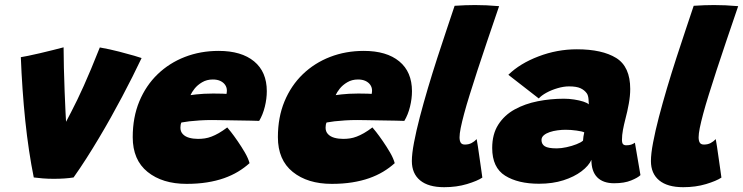

<svg xmlns="http://www.w3.org/2000/svg" viewBox="-20 -738 3015 779"><path d="M385 -545.5Q427 -538 463.5 -528.5Q500 -519 524.8 -511.8Q549.5 -504.5 554.5 -502.5Q537 -465.5 517 -425.8Q497 -386 475 -344.5Q453 -303 429.5 -261Q406 -219 381.2 -177.5Q356.5 -136 330.8 -95.8Q305 -55.5 278.5 -18Q244 -12.5 198 -12.5Q175 -12.5 153.5 -14.2Q132 -16 117 -18Q106.5 -69.5 97.8 -127.8Q89 -186 82.5 -248.8Q76 -311.5 71.5 -376.5Q67 -441.5 64.5 -506Q72.5 -507 94 -511.5Q115.5 -516 142.5 -522.2Q169.5 -528.5 195.2 -535Q221 -541.5 238 -546Q238 -510.5 239.2 -462.8Q240.5 -415 242.2 -367.5Q244 -320 245.8 -283.8Q247.5 -247.5 248.5 -234.5L241.5 -231.5Q255.5 -258 268.2 -282.5Q281 -307 293.5 -333Q306 -359 319.8 -389.5Q333.5 -420 349.5 -458.2Q365.5 -496.5 385 -545.5Z M992.5 -76Q971.5 -57 945.8 -41.5Q920 -26 888.8 -15Q857.5 -4 819.8 2Q782 8 737 8Q639 8 578.8 -40.5Q518.5 -89 518.5 -181.5Q518.5 -262 545.2 -326.5Q572 -391 619.5 -436.8Q667 -482.5 730.2 -507Q793.5 -531.5 867 -531.5Q959.5 -531.5 1011 -489Q1062.5 -446.5 1062.5 -368Q1062.5 -337.5 1054.5 -305Q1046.5 -272.5 1031.5 -247.5Q1023.5 -248 996.5 -248.5Q969.5 -249 936.2 -249.5Q903 -250 875.8 -250.5Q848.5 -251 840 -251Q814.5 -251 790.8 -249.5Q767 -248 748 -245.8Q729 -243.5 716 -241Q712 -233 712 -220Q712 -204 721.8 -193.8Q731.5 -183.5 747.8 -179Q764 -174.5 783.5 -174.5Q797.5 -174.5 811 -176.5Q824.5 -178.5 838.2 -183.8Q852 -189 867.8 -198Q883.5 -207 902 -221Q904.5 -218.5 916.8 -203Q929 -187.5 944.5 -165Q960 -142.5 973.8 -118.8Q987.5 -95 992.5 -76ZM753 -352Q763 -353.5 776.5 -355Q790 -356.5 807 -357.5Q824 -358.5 844.5 -358.5Q856 -358.5 867 -358.2Q878 -358 886.5 -357.8Q895 -357.5 899 -357Q900 -361 900.2 -364.8Q900.5 -368.5 900.5 -372Q900 -384.5 893 -394.2Q886 -404 873.5 -409.8Q861 -415.5 843.5 -415.5Q819 -415.5 800 -404.2Q781 -393 769.2 -378Q757.5 -363 753 -352Z M1581.5 -76Q1560.5 -57 1534.8 -41.5Q1509 -26 1477.8 -15Q1446.5 -4 1408.8 2Q1371 8 1326 8Q1228 8 1167.8 -40.5Q1107.5 -89 1107.5 -181.5Q1107.5 -262 1134.2 -326.5Q1161 -391 1208.5 -436.8Q1256 -482.5 1319.2 -507Q1382.5 -531.5 1456 -531.5Q1548.5 -531.5 1600 -489Q1651.5 -446.5 1651.5 -368Q1651.5 -337.5 1643.5 -305Q1635.5 -272.5 1620.5 -247.5Q1612.5 -248 1585.5 -248.5Q1558.5 -249 1525.2 -249.5Q1492 -250 1464.8 -250.5Q1437.5 -251 1429 -251Q1403.5 -251 1379.8 -249.5Q1356 -248 1337 -245.8Q1318 -243.5 1305 -241Q1301 -233 1301 -220Q1301 -204 1310.8 -193.8Q1320.5 -183.5 1336.8 -179Q1353 -174.5 1372.5 -174.5Q1386.5 -174.5 1400 -176.5Q1413.5 -178.5 1427.2 -183.8Q1441 -189 1456.8 -198Q1472.5 -207 1491 -221Q1493.5 -218.5 1505.8 -203Q1518 -187.5 1533.5 -165Q1549 -142.5 1562.8 -118.8Q1576.5 -95 1581.5 -76ZM1342 -352Q1352 -353.5 1365.5 -355Q1379 -356.5 1396 -357.5Q1413 -358.5 1433.5 -358.5Q1445 -358.5 1456 -358.2Q1467 -358 1475.5 -357.8Q1484 -357.5 1488 -357Q1489 -361 1489.2 -364.8Q1489.5 -368.5 1489.5 -372Q1489 -384.5 1482 -394.2Q1475 -404 1462.5 -409.8Q1450 -415.5 1432.5 -415.5Q1408 -415.5 1389 -404.2Q1370 -393 1358.2 -378Q1346.5 -363 1342 -352Z M1937 -17.5Q1917 -4 1874.8 8.8Q1832.5 21.5 1782 21.5Q1718 21.5 1684.5 -6.2Q1651 -34 1651 -84.5Q1651 -114 1659.8 -160Q1668.5 -206 1683.2 -262.5Q1698 -319 1716.2 -380.5Q1734.5 -442 1754.2 -502.8Q1774 -563.5 1792.2 -618Q1810.5 -672.5 1824.5 -714.5Q1869.5 -717.5 1907 -717.5Q1930.5 -717.5 1953.5 -716.5Q1976.5 -715.5 2005 -713Q1979 -637 1957 -572Q1935 -507 1917.2 -452.5Q1899.5 -398 1885.8 -354Q1872 -310 1863 -276.2Q1854 -242.5 1849.2 -218.8Q1844.5 -195 1844.5 -181Q1844.5 -167 1849.2 -159.2Q1854 -151.5 1866 -151.5Q1881.5 -151.5 1893 -157.5Q1904.5 -163.5 1914 -173.5Q1915.5 -166 1919 -143.5Q1922.5 -121 1926.2 -93.8Q1930 -66.5 1933.2 -44.8Q1936.5 -23 1937 -17.5Z M2167 7.5Q2082 7.5 2029.5 -25.2Q1977 -58 1977 -137.5Q1977 -194 2001.8 -232.5Q2026.5 -271 2068.2 -294Q2110 -317 2161.8 -327.2Q2213.5 -337.5 2268 -337.5Q2289 -337.5 2309.8 -334.2Q2330.5 -331 2346.8 -325.8Q2363 -320.5 2369 -314.5Q2369 -320 2367.8 -335.5Q2366.5 -351 2361 -359Q2351.5 -372.5 2335.2 -380Q2319 -387.5 2288.5 -387.5Q2267 -387.5 2242.2 -380.2Q2217.5 -373 2197 -361.8Q2176.5 -350.5 2166 -338.5L2042.5 -434.5Q2089.5 -480.5 2165 -509.2Q2240.5 -538 2320.5 -538Q2423 -538 2480 -502.8Q2537 -467.5 2537 -377Q2537 -349 2531.2 -317.2Q2525.5 -285.5 2517.5 -255.5Q2511.5 -232.5 2507.5 -211Q2503.5 -189.5 2503.5 -171Q2503.5 -157.5 2508 -153Q2512.5 -148.5 2521 -148.5Q2532.5 -148.5 2540.8 -151.2Q2549 -154 2556 -159L2578.5 -27.5Q2568 -17 2540.5 -5.8Q2513 5.5 2471.5 5.5Q2427 5.5 2403.2 -18.5Q2379.5 -42.5 2379.5 -89.5Q2368.5 -65 2339 -42.8Q2309.5 -20.5 2265.8 -6.5Q2222 7.5 2167 7.5ZM2239 -136Q2257 -136 2278.8 -140.8Q2300.5 -145.5 2319 -152.8Q2337.5 -160 2345.5 -167.5Q2345.5 -173 2347.2 -184.2Q2349 -195.5 2350.5 -201Q2342.5 -205 2319.5 -208.2Q2296.5 -211.5 2274.5 -211.5Q2259 -211.5 2242 -209.2Q2225 -207 2210.2 -202Q2195.5 -197 2186.2 -189Q2177 -181 2177 -170Q2177 -153 2190.5 -144.5Q2204 -136 2239 -136Z M2907 -17.5Q2887 -4 2844.8 8.8Q2802.5 21.5 2752 21.5Q2688 21.5 2654.5 -6.2Q2621 -34 2621 -84.5Q2621 -114 2629.8 -160Q2638.5 -206 2653.2 -262.5Q2668 -319 2686.2 -380.5Q2704.5 -442 2724.2 -502.8Q2744 -563.5 2762.2 -618Q2780.5 -672.5 2794.5 -714.5Q2839.5 -717.5 2877 -717.5Q2900.5 -717.5 2923.5 -716.5Q2946.5 -715.5 2975 -713Q2949 -637 2927 -572Q2905 -507 2887.2 -452.5Q2869.5 -398 2855.8 -354Q2842 -310 2833 -276.2Q2824 -242.5 2819.2 -218.8Q2814.5 -195 2814.5 -181Q2814.5 -167 2819.2 -159.2Q2824 -151.5 2836 -151.5Q2851.5 -151.5 2863 -157.5Q2874.5 -163.5 2884 -173.5Q2885.5 -166 2889 -143.5Q2892.5 -121 2896.2 -93.8Q2900 -66.5 2903.2 -44.8Q2906.5 -23 2907 -17.5Z"/></svg>

Font: Grandstander Thin Black
Style: Italic
Weight: 900
Italic angle: -15°
Version: Version 1.200